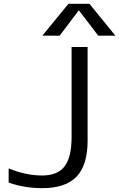

<svg xmlns="http://www.w3.org/2000/svg" viewBox="-20 -977 625 1007"><path d="M355.5 -730.5H439.5V-240.2Q439.5 -110.4 381.3 -50.3Q323.2 9.8 202.1 9.8Q106.4 9.8 25.4 -19.5V-93.8Q115.2 -56.6 202.1 -56.6Q281.2 -56.6 318.4 -104Q355.5 -151.4 355.5 -259.8ZM585 -790H495.1L394.5 -921.9H392.6L293 -790H202.1L338.9 -957H449.2Z"/></svg>

Font: Gen Shin Gothic Normal
Style: Regular
Weight: 300
Designer: [Source Han Sans]
Ryoko NISHIZUKA  (kana & ideographs); Paul D. Hunt (Latin, Greek & Cyrillic); Wenlong ZHANG  (bopomofo
Version: Version 1.002.20150607